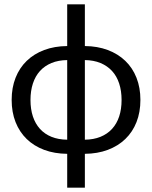

<svg xmlns="http://www.w3.org/2000/svg" viewBox="-20 -695 694 876"><path d="M33.2 0ZM367.2 -675.3V-484.9Q424.8 -484.4 471.7 -466.8Q518.6 -449.2 551.8 -417.2Q585 -385.3 602.8 -340.1Q620.6 -294.9 620.6 -239.3Q620.6 -183.1 602.8 -137.9Q585 -92.8 551.8 -60.8Q518.6 -28.8 471.7 -11.2Q424.8 6.3 367.2 6.8V161.1H286.6V6.8Q228.5 6.3 181.6 -11.2Q134.8 -28.8 101.8 -60.8Q68.8 -92.8 51 -137.9Q33.2 -183.1 33.2 -239.3Q33.2 -294.9 51 -340.1Q68.8 -385.3 101.8 -417.2Q134.8 -449.2 181.6 -466.8Q228.5 -484.4 286.6 -484.9V-675.3ZM119.1 -238.8Q119.1 -196.8 130.1 -163.6Q141.1 -130.4 162.4 -106.9Q183.6 -83.5 214.8 -70.8Q246.1 -58.1 286.6 -57.6V-420.9Q246.1 -420.4 214.8 -407.5Q183.6 -394.5 162.4 -371.1Q141.1 -347.7 130.1 -314Q119.1 -280.3 119.1 -238.8ZM534.7 -238.8Q534.7 -280.3 523.7 -314Q512.7 -347.7 491.2 -371.1Q469.7 -394.5 438.5 -407.5Q407.2 -420.4 367.2 -420.9V-57.6Q407.2 -58.1 438.5 -70.8Q469.7 -83.5 491.2 -106.9Q512.7 -130.4 523.7 -163.6Q534.7 -196.8 534.7 -238.8Z"/></svg>

Font: Carlito
Style: Regular
Weight: 400
Designer: Lukasz Dziedzic
Foundry: tyPoland Lukasz Dziedzic
Version: Version 1.104